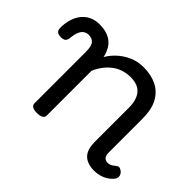

<svg xmlns="http://www.w3.org/2000/svg" viewBox="-166 -726 950 950"><g transform="rotate(45 308.5 -251.0)"><path d="M161 15Q140 15 129.5 8.5Q119 2 119 -11V-369Q119 -411 106 -425.5Q93 -440 70 -440Q53 -440 41.5 -431Q30 -422 23.5 -405Q17 -388 15 -365Q14 -349 6 -341.5Q-2 -334 -20 -334Q-36 -334 -46 -341Q-56 -348 -55 -374Q-53 -417 -37.5 -448.5Q-22 -480 5.5 -497.5Q33 -515 70 -515Q96 -515 116.5 -509.5Q137 -504 153 -492.5Q169 -481 180 -463.5Q191 -446 197 -422L199 -414Q213 -438 232 -457Q251 -476 273.5 -490Q296 -504 321.5 -511.5Q347 -519 375 -519Q427 -519 466.5 -500Q506 -481 528.5 -440.5Q551 -400 551 -334V-96Q551 -83 555 -74.5Q559 -66 566.5 -62Q574 -58 583 -58Q592 -58 599.5 -61Q607 -64 614 -69.5Q621 -75 628 -80Q636 -86 646 -82Q656 -78 663 -70Q671 -60 671.5 -50Q672 -40 666 -31Q655 -16 638.5 -5Q622 6 603 11.5Q584 17 564 17Q538 17 519 10Q500 3 488 -10Q476 -23 470.5 -42.5Q465 -62 465 -86V-326Q465 -361 454.5 -386.5Q444 -412 422 -425.5Q400 -439 363 -439Q342 -439 319.5 -433Q297 -427 276.5 -413.5Q256 -400 237.5 -378Q219 -356 205 -324V-11Q205 2 194 8.5Q183 15 161 15Z"/></g></svg>

Font: Playwrite BE WAL
Style: Regular
Weight: 400
Designer: Veronika Burian, José Scaglione
Foundry: TypeTogether
Version: Version 1.002